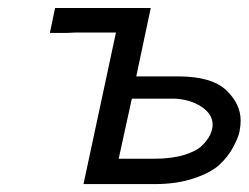

<svg xmlns="http://www.w3.org/2000/svg" viewBox="-20 -465 630 485"><path d="M106 -381.8 119.1 -444.8H360.8L324.2 -272H430.2Q514.2 -272 551 -237.5Q587.9 -203.1 587.9 -160.2Q587.9 -147.9 585 -132.6Q582 -117.2 568.6 -92.5Q555.2 -67.9 533.7 -48.3Q512.2 -28.8 469.5 -14.4Q426.8 0 371.1 0H190.9L272.9 -382.8H169.9L147.9 -381.8ZM279.8 -64H369.1Q413.1 -64 444.6 -73.5Q476.1 -83 490.5 -97.4Q504.9 -111.8 511 -125Q517.1 -138.2 517.1 -149.9Q517.1 -176.8 489 -195.3Q460.9 -213.9 420.9 -215.8H313Z"/></svg>

Font: CMU Sans Serif
Style: Oblique
Weight: 500
Italic angle: -12°
Version: Version 0.7.0